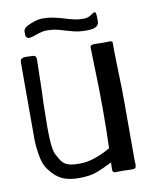

<svg xmlns="http://www.w3.org/2000/svg" viewBox="-83 -786 675 857"><g transform="rotate(-10 254.5 -357.5)"><path d="M374 8Q362 9 359.5 3Q357 -3 357.5 -11.5Q358 -20 358 -24L359 -38Q313 -15 283 -4.5Q253 6 206 6Q160 6 129.5 -8.5Q99 -23 73 -59Q55 -81 47.5 -125Q40 -169 40 -202V-376V-544Q40 -556 43.5 -560.5Q47 -565 55 -567Q58 -568 66 -568L96 -567Q113 -567 113 -550L110 -407Q107 -347 107 -309L106 -239Q106 -147 119 -119Q132 -93 142.5 -80.5Q153 -68 170.5 -62.5Q188 -57 221 -57Q256 -57 293.5 -70.5Q331 -84 361 -102Q364 -174 364 -280Q364 -374 360 -486L358 -559Q358 -571 375 -571H396Q404 -571 416 -570.5Q428 -570 443 -571H448Q459 -571 459 -562V-526L460 -478Q465 -319 464 -295V-28Q465 -22 465 -12Q465 0 461.5 4.5Q458 9 449 9Q394 7 374 8ZM264 -652Q231 -662 216 -665Q201 -668 176 -668Q158 -668 130 -658Q107 -649 93 -649Q89 -649 84.5 -653.5Q80 -658 80 -665V-684Q84 -699 109 -709Q143 -724 167 -724Q193 -724 213.5 -720Q234 -716 262 -708L282 -702Q286 -701 301 -697Q316 -693 328.5 -692Q341 -691 354 -691Q371 -692 384.5 -701.5Q398 -711 401 -711Q407 -711 408 -706Q410 -699 410 -681V-666Q410 -655 398.5 -646Q387 -637 354 -637Q327 -637 311 -640Q295 -643 264 -652Z"/></g></svg>

Font: Barriecito
Style: Regular
Weight: 400
Designer: Pablo Cosgaya & Sergio Jiménez
Foundry: Pablo Cosgaya & Sergio Jiménez
Version: Version 1.001